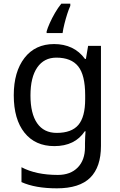

<svg xmlns="http://www.w3.org/2000/svg" viewBox="-20 -786 655 1046"><path d="M275 -546Q328 -546 370.5 -526Q413 -506 443 -465H448L460 -536H530V9Q530 124 471.5 182Q413 240 290 240Q172 240 97 206V125Q176 167 295 167Q364 167 403.5 126.5Q443 86 443 16V-5Q443 -17 444 -39.5Q445 -62 446 -71H442Q388 10 276 10Q172 10 113.5 -63Q55 -136 55 -267Q55 -395 113.5 -470.5Q172 -546 275 -546ZM287 -472Q220 -472 183 -418.5Q146 -365 146 -266Q146 -167 182.5 -114.5Q219 -62 289 -62Q370 -62 407 -105.5Q444 -149 444 -246V-267Q444 -377 406 -424.5Q368 -472 287 -472ZM363 -754Q355 -737 346.5 -710.5Q338 -684 331 -656Q324 -628 321 -606H234V-615Q239 -633 251 -660Q263 -687 279.5 -715.5Q296 -744 314 -766H363Z"/></svg>

Font: Noto Sans Nag Mundari
Style: Regular
Weight: 400
Designer: Muthu Nedumaran
Version: Version 1.000; ttfautohint (v1.8.4.7-5d5b)